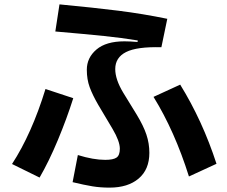

<svg xmlns="http://www.w3.org/2000/svg" viewBox="-20 -815 1040 878"><path d="M312 18 336 -106Q407 -84 461 -84Q498 -84 513 -94.5Q528 -105 528 -135Q528 -169 495 -225L429 -336Q403 -381 390 -416.5Q377 -452 377 -496Q377 -551 421 -588.5Q465 -626 549 -626Q576 -626 609 -623L610 -630Q537 -642 454.5 -650.5Q372 -659 233 -671L252 -795Q410 -780 521.5 -766Q633 -752 745 -729L718 -599Q606 -602 556.5 -577Q507 -552 507 -499Q507 -452 543 -392L605 -291Q636 -240 649.5 -199.5Q663 -159 663 -116Q663 -40 614 1.5Q565 43 481 43Q439 43 402.5 37Q366 31 312 18ZM844 -8Q779 -215 682 -372L804 -428Q906 -263 970 -66ZM35 -65Q125 -203 188 -408L315 -366Q286 -274 245 -175.5Q204 -77 161 -3Z"/></svg>

Font: IBM Plex Sans JP
Style: Bold
Weight: 700
Designer: Mike Abbink; Paul van der Laan; Pieter van Rosmalen; Wujin Sim; Yejin Wi; Jinhee Kim; Boomi Park; Yona Kim; Kichan Ma
Foundry: Sandoll Inc.
Version: Version 1.001